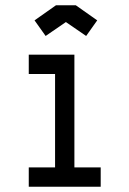

<svg xmlns="http://www.w3.org/2000/svg" viewBox="-20 -707 490 727"><path d="M267.1 -687 348.1 -629.9 306.2 -570.8 229.5 -623.5 152.8 -570.8 110.8 -629.9 191.9 -687ZM88.9 -500H261.7V-73.2H361.3V0H88.9V-73.2H188.5V-426.8H88.9Z"/></svg>

Font: Anka/Coder Narrow
Style: Regular
Weight: 400
Width: 3
Monospace: yes
Version: Version 001.100